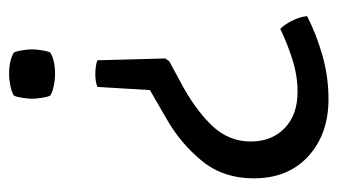

<svg xmlns="http://www.w3.org/2000/svg" viewBox="-180 -358 742 422"><g transform="rotate(-90 191.0 -147.0)"><path d="M366.5 157Q326.5 177.5 279.8 190.8Q233 204 184 204Q107.5 204 58.8 159.8Q10 115.5 10 39.5Q10 -27 48 -73.8Q86 -120.5 140 -151.5L204 -188.5L211 -304Q217.5 -306.5 224.5 -307.5Q231.5 -308.5 239 -308.5Q246.5 -308.5 254.8 -307.5Q263 -306.5 269.5 -304L273.5 -155L267.5 -146L222 -121.5Q162.5 -90 126.8 -53Q91 -16 91 33Q91 79.5 120.5 107.8Q150 136 200 136Q235.5 136 271 124.8Q306.5 113.5 338.5 98Q347.5 106.5 356.2 123.5Q365 140.5 366.5 157ZM239.5 -397Q227 -397 213.5 -399.8Q200 -402.5 192 -407.5Q189 -413 187 -426Q185 -439 185 -447.5Q185 -456 187 -469Q189 -482 192 -487.5Q200 -492.5 213.5 -495.2Q227 -498 239.5 -498Q269.5 -498 286.5 -487.5Q289.5 -482 291.5 -469Q293.5 -456 293.5 -447.5Q293.5 -439 291.5 -426Q289.5 -413 286.5 -407.5Q269.5 -397 239.5 -397Z"/></g></svg>

Font: Signika Light Light
Style: Regular
Weight: 300
Version: Version 2.001